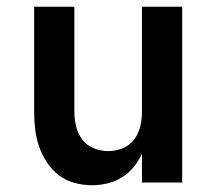

<svg xmlns="http://www.w3.org/2000/svg" viewBox="-20 -540 640 568"><path d="M252 8Q226 8 200 1Q174 -6 153.5 -22Q133 -38 118.5 -60Q104 -82 95.5 -107Q87 -132 84 -158Q81 -184 81 -210V-520H200V-210Q200 -188 205 -166.5Q210 -145 223 -127.5Q236 -110 257 -101.5Q278 -93 300 -93Q322 -93 343 -101.5Q364 -110 377 -127.5Q390 -145 395 -166.5Q400 -188 400 -210V-520H519V0H400V-86Q391 -65 376 -46.5Q361 -28 341 -15.5Q321 -3 298 2.5Q275 8 252 8Z"/></svg>

Font: Iosevka SS04 Extended
Style: Bold
Weight: 700
Width: 7
Monospace: yes
Designer: Belleve Invis
Foundry: Belleve Invis
Version: Version 19.0.0; ttfautohint (v1.8.4)